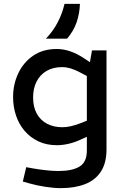

<svg xmlns="http://www.w3.org/2000/svg" viewBox="-20 -764 642 993"><path d="M295.1 209Q259.7 209 215.3 202.3Q170.8 195.5 132.2 184.6L98 174.9L115.7 100.6L149.9 106.9Q181 112.4 216.9 116.4Q252.9 120.4 282.7 120.4Q352.9 120.4 391.1 97.6Q429.2 74.9 429.2 13.9V-56.7L398.6 -42.6Q368.8 -28.4 336.4 -20.7Q304.1 -13 274.4 -13Q220.9 -13 179 -32.7Q137.1 -52.5 107.6 -86.8Q78 -121.2 62.9 -166.3Q47.7 -211.5 47.7 -261.8Q47.7 -328 74.3 -384.5Q100.8 -441 151.3 -475.8Q201.7 -510.6 273.6 -510.6Q309.2 -510.6 344.5 -498.2Q379.7 -485.7 413.3 -463.5L445.1 -442.5L455.8 -503.2H530.8V8.8Q530.8 78.8 501.9 123.2Q473 167.7 420 188.3Q367 209 295.1 209ZM151.2 -260.5Q151.2 -210.6 170.4 -176Q189.6 -141.4 223.9 -123.7Q258.2 -106 302.3 -106Q323.7 -106 346.2 -111.2Q368.6 -116.4 392.4 -125.3L429.2 -139.6V-370.9L395.3 -388.8Q367.8 -403.6 345.1 -410.3Q322.3 -416.9 301.6 -416.9Q253.7 -416.9 219.9 -396.7Q186.1 -376.4 168.6 -341Q151.2 -305.7 151.2 -260.5ZM217.4 -563.9Q255.7 -604.2 279.1 -649.8Q302.6 -695.5 313.6 -743.9H393.4Q391.8 -694.2 376.3 -648.8Q360.8 -603.5 326.8 -563.9Z"/></svg>

Font: REM Medium
Style: Regular
Weight: 500
Designer: Octavio Pardo
Foundry: Ashler Design
Version: Version 1.005;gftools[0.9.28]